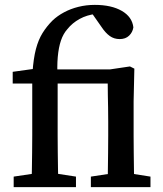

<svg xmlns="http://www.w3.org/2000/svg" viewBox="-20 -766 667 786"><path d="M36 0V-43L143 -59H187L291 -43V0ZM109 0Q110 -35 110.5 -70.5Q111 -106 111.5 -141.5Q112 -177 112 -212V-424H32V-472L147 -488L113 -469Q117 -527 127 -565Q137 -603 154 -630.5Q171 -658 195 -682Q215 -701 242 -715.5Q269 -730 301 -738Q333 -746 368 -746Q436 -746 478.5 -721.5Q521 -697 526 -654Q523 -634 508.5 -620Q494 -606 470 -606Q447 -606 429.5 -618.5Q412 -631 396 -655L354 -715L358 -722H364L373 -709Q336 -705 306 -688.5Q276 -672 256 -647Q239 -628 229.5 -600Q220 -572 216.5 -533Q213 -494 216 -442V-212Q216 -177 216.5 -141.5Q217 -106 217.5 -70.5Q218 -35 219 0ZM352 0V-43L457 -59H494L596 -43V0ZM421 0Q421 -25 421.5 -62.5Q422 -100 422.5 -139.5Q423 -179 423 -211V-268Q423 -301 422.5 -326.5Q422 -352 421.5 -376Q421 -400 421 -424H166V-482H431L512 -494L530 -485L527 -351V-211Q527 -179 527.5 -139.5Q528 -100 528.5 -62.5Q529 -25 530 0Z"/></svg>

Font: Source Serif 4 18pt Medium
Style: Regular
Weight: 500
Designer: Frank Grießhammer
Foundry: Adobe Systems Incorporated
Version: Version 4.004;hotconv 1.0.116;makeotfexe 2.5.65601